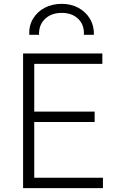

<svg xmlns="http://www.w3.org/2000/svg" viewBox="-20 -978 630 998"><path d="M100 0V-700H512V-646H158V-398H472V-344H158V-54H515V0ZM132 -797Q130 -845 152 -881.2Q174 -917.5 213 -937.8Q252 -958 301 -958Q350 -958 388.2 -937Q426.5 -916 448 -879.5Q469.5 -843 468 -797H416Q419 -848 387 -879.5Q355 -911 301 -911Q246.5 -911 213.8 -879.5Q181 -848 183 -797Z"/></svg>

Font: Geologica Cursive Thin
Style: Regular
Weight: 250
Designer: Sindre Bremnes, Frode Helland
Foundry: Monokrom Skriftforlag AS
Version: Version 1.010;gftools[0.9.28]